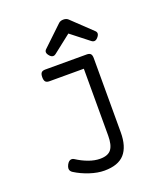

<svg xmlns="http://www.w3.org/2000/svg" viewBox="-158 -784 917 1085"><g transform="rotate(-20 300.0 -241.0)"><path d="M381.8 -671.9 501.5 -558.1Q509.3 -550.8 509.3 -542Q509.3 -531.7 498 -519Q487.8 -507.3 476.6 -507.3Q468.8 -507.3 461.4 -513.2L353.5 -597.7L245.6 -513.2Q238.3 -507.3 230.5 -507.3Q219.2 -507.3 209 -519Q197.8 -531.7 197.8 -542Q197.8 -550.8 205.6 -558.1L325.2 -671.9Q335.9 -681.6 353.5 -681.6Q371.1 -681.6 381.8 -671.9ZM440.9 -418V27.8Q440.9 113.8 402.6 157Q364.3 200.2 281.2 200.2Q240.7 200.2 193.8 184.8Q147 169.4 108.9 145.5Q92.8 135.7 92.8 120.1Q92.8 110.8 99.1 98.1Q110.8 75.7 127.4 75.7Q135.7 75.7 142.6 80.6Q176.3 102.5 212.4 115.7Q248.5 128.9 281.2 128.9Q329.1 128.9 348.4 103Q367.7 77.1 367.7 21.5V-380.9H161.1Q144.5 -380.9 137.5 -388.9Q130.4 -397 130.4 -416Q130.4 -435.1 137.5 -443.1Q144.5 -451.2 161.1 -451.2H387.7H410.2Q426.8 -451.2 433.8 -443.6Q440.9 -436 440.9 -418Z"/></g></svg>

Font: Courier Prime Code
Style: Regular
Weight: 400
Designer: Alan Dague-Greene
Foundry: Quote-Unquote Apps
Version: Version 3.0318